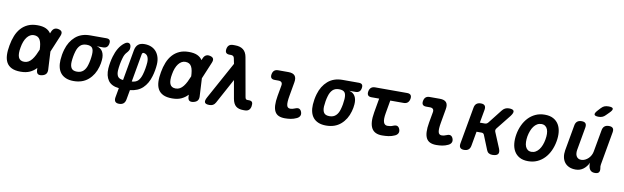

<svg xmlns="http://www.w3.org/2000/svg" viewBox="-55 -1426 7307 2247"><g transform="rotate(10 3598.5 -302.5)"><path d="M502.7 -67.7Q503.7 -36.3 489 -18.1Q474.3 0.2 442.2 7.3Q409.8 14.4 393.2 2.5Q376.7 -9.3 375 -40.7L364.6 -277.3Q363.3 -317.3 358 -347.4Q352.7 -377.6 341.7 -397.9Q330.8 -418.2 312.7 -428.3Q294.6 -438.5 267.4 -438.5Q244.1 -438.5 223.5 -426.5Q202.9 -414.5 186.2 -392.7Q169.5 -371 157.4 -339.7Q145.3 -308.5 139 -270H7Q18 -334 39.4 -387Q60.8 -440 95.1 -478.5Q129.4 -517 177.2 -538.5Q225.1 -560 289 -560Q350.8 -560 389.1 -542.6Q427.4 -525.1 448.7 -492.7Q470 -460.2 478.4 -413.8Q486.8 -367.3 489.8 -309.3ZM457.1 -509.3Q469.2 -540.7 490.1 -552.5Q511.1 -564.4 540.5 -557.3Q570.9 -550.2 579.4 -531.9Q587.8 -513.7 574.6 -482.3L480.4 -257Q456.4 -199 431 -150Q405.6 -101 372.5 -65.5Q339.4 -30 295.1 -10Q250.8 10 188 10Q121.6 10 80.7 -10Q39.9 -30 19.8 -66.5Q-0.3 -103 -2.7 -154.5Q-5 -206 7 -270H139Q131.7 -232.2 132.1 -202.6Q132.4 -173 140.4 -152.8Q148.3 -132.5 165.5 -122Q182.6 -111.5 209.6 -111.5Q236.8 -111.5 258.9 -124.2Q280.9 -136.9 299.4 -160.3Q318 -183.6 334.4 -216.3Q350.8 -249 366.8 -289Z M1013.8 -437.9Q1063.9 -427.4 1085.6 -388.3Q1107.3 -349.2 1102.3 -291Q1100.3 -270 1097 -249Q1093.6 -228 1087.1 -207Q1060.1 -109.5 991.5 -49.8Q922.9 10 817.1 10Q764.2 10 726.2 -5.7Q688.2 -21.4 664.6 -49.6Q641 -77.8 630.9 -118.2Q620.9 -158.6 623.9 -207Q625.9 -238.5 631.3 -270Q636.8 -301.5 646.1 -333Q674.5 -430.8 742.4 -490.4Q810.3 -550 916.1 -550H1108.8Q1137.2 -550 1148.3 -536.3Q1159.4 -522.7 1154.7 -494.3Q1150 -465.9 1133.8 -451.9Q1117.6 -437.9 1089.2 -437.9ZM837.4 -105Q861.5 -105 880.1 -111.9Q898.8 -118.8 912.9 -132Q927.1 -145.1 937.6 -163.9Q948.2 -182.6 955.1 -207Q964.4 -238.5 969.8 -270Q975.3 -301.5 977.3 -333Q980.6 -388.8 962.1 -411.9Q943.7 -435 895.8 -435Q847.9 -435 820.1 -408.4Q792.3 -381.8 778.1 -333Q768.8 -301.5 763.4 -270Q757.9 -238.5 755.9 -207Q753.3 -158.2 771.4 -131.6Q789.5 -105 837.4 -105Z M1388 180Q1354.5 180 1341.4 162.5Q1328.4 145.1 1333.8 112.5L1354 0Q1264.2 -9.2 1226 -63.7Q1187.9 -118.1 1193.2 -207Q1195.5 -240.2 1202.3 -278.7Q1209.1 -317.2 1219.1 -350.4Q1235.2 -406.6 1261.4 -450.8Q1287.7 -495 1324.5 -523.7Q1343.7 -539.2 1359.8 -541.5Q1376 -543.8 1387 -536Q1397.9 -528.3 1402.1 -511.3Q1406.3 -494.3 1402.3 -471.5Q1400.3 -462.8 1392.3 -449.8Q1384.3 -436.8 1369.1 -420.4Q1358.4 -408.8 1349.8 -391.5Q1341.1 -374.2 1335.2 -351.9Q1324.9 -318.1 1318 -278.7Q1311 -239.3 1308.7 -205.5Q1305.8 -158.7 1322.3 -132.5Q1338.8 -106.2 1386.2 -102.5L1450.5 -466Q1458.9 -514 1486.1 -537Q1513.3 -560 1561.3 -560Q1607 -560 1642.5 -544.8Q1677.9 -529.6 1701.4 -501.8Q1724.8 -474.1 1736.3 -435.6Q1747.7 -397.2 1744.7 -350.4Q1742.7 -317.2 1735.9 -278.7Q1729.1 -240.2 1718.8 -207Q1692.8 -117.1 1636.2 -63.2Q1579.5 -9.2 1486 0L1465.8 112.5Q1460.1 146.6 1440.8 163.3Q1421.5 180 1388 180ZM1489.6 -102.5Q1539.8 -106.2 1564.4 -132.1Q1589.1 -158 1603.3 -205.5Q1613.6 -239.3 1620.4 -278.7Q1627.2 -318.1 1629.5 -351.9Q1632.1 -393.1 1619.1 -420.7Q1606.2 -448.3 1575.6 -455.4Q1564.9 -458.5 1557.7 -453.3Q1550.4 -448.1 1548.4 -435Z M2302.7 -67.7Q2303.7 -36.3 2289 -18.1Q2274.3 0.2 2242.2 7.3Q2209.8 14.4 2193.2 2.5Q2176.7 -9.3 2175 -40.7L2164.6 -277.3Q2163.3 -317.3 2158 -347.4Q2152.7 -377.6 2141.7 -397.9Q2130.8 -418.2 2112.7 -428.3Q2094.6 -438.5 2067.4 -438.5Q2044.1 -438.5 2023.5 -426.5Q2002.9 -414.5 1986.2 -392.7Q1969.5 -371 1957.4 -339.7Q1945.3 -308.5 1939 -270H1807Q1818 -334 1839.4 -387Q1860.8 -440 1895.1 -478.5Q1929.4 -517 1977.2 -538.5Q2025.1 -560 2089 -560Q2150.8 -560 2189.1 -542.6Q2227.4 -525.1 2248.7 -492.7Q2270 -460.2 2278.4 -413.8Q2286.8 -367.3 2289.8 -309.3ZM2257.1 -509.3Q2269.2 -540.7 2290.1 -552.5Q2311.1 -564.4 2340.5 -557.3Q2370.9 -550.2 2379.4 -531.9Q2387.8 -513.7 2374.6 -482.3L2280.4 -257Q2256.4 -199 2231 -150Q2205.6 -101 2172.5 -65.5Q2139.4 -30 2095.1 -10Q2050.8 10 1988 10Q1921.6 10 1880.7 -10Q1839.9 -30 1819.8 -66.5Q1799.7 -103 1797.3 -154.5Q1795 -206 1807 -270H1939Q1931.7 -232.2 1932.1 -202.6Q1932.4 -173 1940.4 -152.8Q1948.3 -132.5 1965.5 -122Q1982.6 -111.5 2009.6 -111.5Q2036.8 -111.5 2058.9 -124.2Q2080.9 -136.9 2099.4 -160.3Q2118 -183.6 2134.4 -216.3Q2150.8 -249 2166.8 -289Z M2503.9 -31.9Q2490.7 -8.5 2473.1 0.7Q2455.5 10 2430.8 10Q2386.2 10 2376.4 -10.3Q2366.7 -30.5 2390.3 -73.1L2632 -513.9L2618.3 -580.4Q2615.4 -595.7 2604.9 -603.1Q2594.4 -610.6 2579.8 -610.6H2562.6Q2532.5 -610.6 2520.5 -625.6Q2508.5 -640.7 2513.6 -670.8Q2519 -700.9 2536.4 -715.4Q2553.8 -730 2583.9 -730H2607.8Q2668.5 -730 2704.4 -701.9Q2740.2 -673.7 2750.6 -615.6L2831.8 -159.3Q2834.4 -140.1 2841.1 -132.6Q2847.7 -125 2859.6 -125H2877.3Q2908 -125 2917.4 -108.8Q2926.7 -92.5 2921.3 -61.1Q2915.2 -28.3 2897.3 -14.2Q2879.4 0 2851.5 0H2830.9Q2776 0 2744.8 -25.7Q2713.6 -51.4 2702.6 -110.6L2664.4 -327.5Z M3336 -256.2Q3322.6 -180.7 3329.6 -146.1Q3336.6 -111.5 3371.3 -111.5Q3383.4 -111.5 3396.7 -114.5Q3410 -117.4 3425.6 -124.3Q3456.7 -137.7 3474.9 -129.6Q3493 -121.5 3502.1 -97.6Q3512.2 -70.6 3502.6 -50.1Q3493 -29.5 3466.7 -17.1Q3432.4 -1 3398.4 4.5Q3364.3 10 3327.7 10Q3284.3 10 3254.4 -3.4Q3224.6 -16.7 3208.7 -46Q3192.8 -75.3 3190.5 -121.6Q3188.2 -167.8 3199.6 -232.9L3221.9 -357.6Q3227.3 -384.6 3216 -398.1Q3204.7 -411.6 3177.7 -411.6H3134.5Q3104.7 -411.6 3092.7 -426.3Q3080.7 -441 3085.8 -470.8Q3091.2 -500.6 3108.1 -515.3Q3125 -530 3154.8 -530H3276Q3331 -530 3353.1 -503.1Q3375.2 -476.3 3365.1 -422Z M4013.8 -437.9Q4063.9 -427.4 4085.6 -388.3Q4107.3 -349.2 4102.3 -291Q4100.3 -270 4097 -249Q4093.6 -228 4087.1 -207Q4060.1 -109.5 3991.5 -49.8Q3922.9 10 3817.1 10Q3764.2 10 3726.2 -5.7Q3688.2 -21.4 3664.6 -49.6Q3641 -77.8 3630.9 -118.2Q3620.9 -158.6 3623.9 -207Q3625.9 -238.5 3631.3 -270Q3636.8 -301.5 3646.1 -333Q3674.5 -430.8 3742.4 -490.4Q3810.3 -550 3916.1 -550H4108.8Q4137.2 -550 4148.3 -536.3Q4159.4 -522.7 4154.7 -494.3Q4150 -465.9 4133.8 -451.9Q4117.6 -437.9 4089.2 -437.9ZM3837.4 -105Q3861.5 -105 3880.1 -111.9Q3898.8 -118.8 3912.9 -132Q3927.1 -145.1 3937.6 -163.9Q3948.2 -182.6 3955.1 -207Q3964.4 -238.5 3969.8 -270Q3975.3 -301.5 3977.3 -333Q3980.6 -388.8 3962.1 -411.9Q3943.7 -435 3895.8 -435Q3847.9 -435 3820.1 -408.4Q3792.3 -381.8 3778.1 -333Q3768.8 -301.5 3763.4 -270Q3757.9 -238.5 3755.9 -207Q3753.3 -158.2 3771.4 -131.6Q3789.5 -105 3837.4 -105Z M4687.1 -530Q4716.9 -530 4729.6 -514.7Q4742.3 -499.4 4737.2 -469.6Q4731.8 -439.8 4714.1 -424.1Q4696.3 -408.5 4666.5 -408.5H4283.9Q4254.8 -408.5 4242.8 -423.8Q4230.8 -439.1 4235.5 -468.2Q4240.6 -498.7 4258.3 -514.3Q4276.1 -530 4306.6 -530ZM4592.4 -124.3Q4623.8 -137.4 4641.7 -129.5Q4659.5 -121.5 4668.9 -97.6Q4679 -70.6 4669.4 -49.9Q4659.8 -29.2 4633.5 -17.1Q4597 -0.4 4559.9 4.8Q4522.9 10 4483 10Q4439.3 10 4408.1 -4.4Q4376.9 -18.8 4359.3 -49.5Q4341.8 -80.2 4338.3 -127.5Q4334.9 -174.8 4346.3 -239.9L4397 -530H4529L4481.3 -256.2Q4467.9 -180.7 4479.8 -146.1Q4491.6 -111.5 4526.6 -111.5Q4542.4 -111.5 4558.8 -114.2Q4575.1 -116.8 4592.4 -124.3Z M5136 -256.2Q5122.6 -180.7 5129.6 -146.1Q5136.6 -111.5 5171.3 -111.5Q5183.4 -111.5 5196.7 -114.5Q5210 -117.4 5225.6 -124.3Q5256.7 -137.7 5274.9 -129.6Q5293 -121.5 5302.1 -97.6Q5312.2 -70.6 5302.6 -50.1Q5293 -29.5 5266.7 -17.1Q5232.4 -1 5198.4 4.5Q5164.3 10 5127.7 10Q5084.3 10 5054.4 -3.4Q5024.6 -16.7 5008.7 -46Q4992.8 -75.3 4990.5 -121.6Q4988.2 -167.8 4999.6 -232.9L5021.9 -357.6Q5027.3 -384.6 5016 -398.1Q5004.7 -411.6 4977.7 -411.6H4934.5Q4904.7 -411.6 4892.7 -426.3Q4880.7 -441 4885.8 -470.8Q4891.2 -500.6 4908.1 -515.3Q4925 -530 4954.8 -530H5076Q5131 -530 5153.1 -503.1Q5175.2 -476.3 5165.1 -422Z M5457.8 10Q5425.3 10 5411.6 -6.3Q5397.9 -22.5 5403.3 -56L5481.3 -494Q5486.7 -527.5 5506 -543.7Q5525.3 -560 5558.8 -560Q5591.3 -560 5605 -543.7Q5618.7 -527.5 5613.3 -494L5584.9 -336.3H5644.7Q5656.8 -336.3 5666.4 -341.4Q5675.9 -346.4 5683.9 -356.5L5810.2 -517.3Q5826.4 -539 5846.8 -549.5Q5867.3 -560 5892.3 -560Q5941.7 -560 5949.9 -539.1Q5958 -518.3 5925.3 -475.3L5788.1 -303.3Q5780.1 -293.2 5778.6 -282.9Q5777.1 -272.7 5781.1 -262.6L5858.4 -77Q5875.9 -33.3 5859.8 -11.7Q5843.7 10 5792.3 10Q5767.6 10 5750.5 -0.9Q5733.5 -11.7 5725.1 -33.7L5656.2 -204.2Q5652.2 -214.3 5644.5 -219.5Q5636.8 -224.7 5624.7 -224.7H5565.3L5535.3 -56Q5529.9 -22.5 5510.6 -6.3Q5491.3 10 5457.8 10Z M6218 10Q6157.2 10 6116.2 -12.6Q6075.3 -35.1 6052.5 -74.2Q6029.8 -113.2 6024.4 -165Q6019 -216.8 6029.3 -275.3Q6039.6 -333.8 6063.5 -385.4Q6087.4 -437.1 6123.8 -476Q6160.3 -514.9 6209.2 -537.4Q6258.2 -560 6319 -560Q6380.1 -560 6421.1 -537.4Q6462 -514.9 6484.8 -476.3Q6507.5 -437.8 6512.9 -386.1Q6518.3 -334.5 6507.3 -275.3Q6497 -216.8 6473.3 -165Q6449.6 -113.2 6413 -74.2Q6376.4 -35.1 6327.6 -12.6Q6278.8 10 6218 10ZM6238.2 -104.5Q6265.5 -104.5 6288.2 -118Q6311 -131.4 6328.1 -154.5Q6345.3 -177.5 6357.3 -208.8Q6369.4 -240 6375.3 -275.3Q6381.9 -311.3 6381.1 -342.2Q6380.3 -373.2 6371.4 -395.9Q6362.6 -418.6 6344.5 -432Q6326.4 -445.5 6298.8 -445.5Q6271.2 -445.5 6248.5 -432Q6225.7 -418.6 6208.6 -395.5Q6191.4 -372.5 6179.5 -341.4Q6167.6 -310.3 6161 -275Q6155.4 -239.7 6156.2 -208.6Q6157 -177.5 6166.2 -154.5Q6175.4 -131.4 6193.2 -118Q6210.9 -104.5 6238.2 -104.5Z M7012.9 10Q6980.1 10 6962.1 -6.3Q6944.2 -22.5 6938.2 -54.6Q6935.6 -65.1 6935.1 -76.4Q6934.6 -87.7 6936.6 -98.2Q6911.5 -46.7 6872.5 -18.4Q6833.5 10 6783.4 10Q6737.8 10 6704.3 -5.3Q6670.9 -20.5 6650.9 -47.6Q6630.9 -74.7 6624.2 -111.1Q6617.6 -147.5 6624.6 -190.5L6678.7 -494Q6684.1 -527.5 6703.4 -543.7Q6722.7 -560 6756.2 -560Q6789.7 -560 6802.9 -543.7Q6816.1 -527.5 6810.7 -494L6762 -219.3Q6758.7 -199.6 6760.2 -180.7Q6761.6 -161.7 6769.3 -146.9Q6777 -132 6791.2 -122.8Q6805.3 -113.5 6828.1 -113.5Q6852.3 -113.5 6873.9 -124.3Q6895.6 -135 6912.8 -151.9Q6930 -168.7 6941.2 -190.4Q6952.4 -212.1 6956.4 -234.7L7002.9 -494Q7008.3 -527.5 7027.6 -543.7Q7046.9 -560 7080.4 -560Q7113.9 -560 7127.5 -543.7Q7141 -527.5 7134.9 -494L7065.1 -99.2Q7062.8 -87.7 7063.5 -76.9Q7064.1 -66.1 7066.7 -54.6Q7071.7 -21.8 7058.7 -5.9Q7045.7 10 7012.9 10ZM7022.4 -679.1Q7004.8 -660.5 6984.9 -652.8Q6964.9 -645 6941.9 -645Q6896.6 -645 6890.8 -662.3Q6885.1 -679.5 6918.9 -716L6949.2 -748.9Q6970.3 -771.3 6990.6 -778.1Q7010.9 -785 7037.7 -785Q7083.6 -785 7088.8 -767.4Q7094 -749.9 7058.9 -715.5Z"/></g></svg>

Font: Maple Mono
Style: Italic
Weight: 400
Italic angle: -10°
Monospace: yes
Designer: subframe7536
Version: Version 7.300